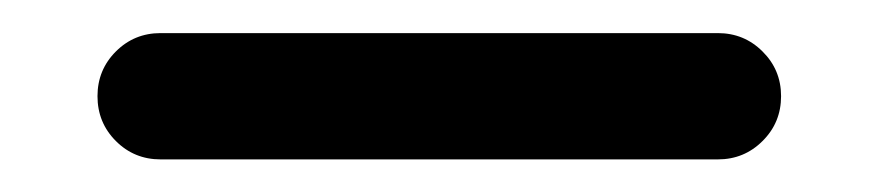

<svg xmlns="http://www.w3.org/2000/svg" viewBox="-20 -20 531 116"><path d="M451.9 38.1Q451.9 54.1 440.7 65.2Q429.6 76.3 413.7 76.3H77Q61.1 76.3 50 65.2Q38.9 54.1 38.9 38.1Q38.9 22.2 50 11.1Q61.1 0 77 0H413.7Q429.6 0 440.7 11.1Q451.9 22.2 451.9 38.1Z"/></svg>

Font: 26F Galaxy Sans
Style: Bold
Weight: 700
Designer: C₂₉H₂₅N₃O₅
Version: Version 1.100